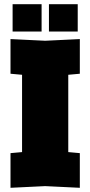

<svg xmlns="http://www.w3.org/2000/svg" viewBox="-20 -890 430 914"><path d="M30 4V-161L85 -166V-534L30 -539V-704L195 -696L360 -704V-539L305 -534V-166L360 -161V4L195 -4ZM40 -740V-870H178V-740ZM213 -740V-870H350V-740Z"/></svg>

Font: Tektur SemiCondensed Black
Style: Regular
Weight: 900
Width: 4
Designer: Adam Jagosz
Foundry: Adam Jagosz
Version: Version 1.005;gftools[0.9.30]